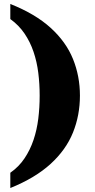

<svg xmlns="http://www.w3.org/2000/svg" viewBox="-20 -801 480 968"><path d="M32 70Q75 40 103.5 -2.5Q132 -45 149 -95.5Q166 -146 173 -202.5Q180 -259 180 -319Q180 -378 173 -434Q166 -490 149 -540Q132 -590 103.5 -632Q75 -674 32 -705V-781Q158 -731 235.5 -660.5Q313 -590 348 -503.5Q383 -417 383 -319Q383 -220 348 -133Q313 -46 235.5 25Q158 96 32 147Z"/></svg>

Font: Noto Serif Tibetan Black
Style: Regular
Weight: 900
Version: Version 2.103